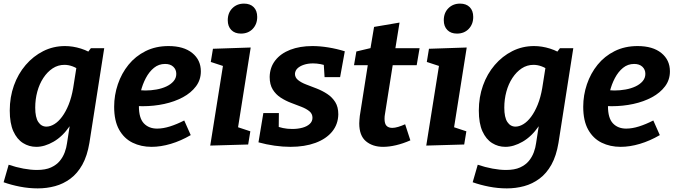

<svg xmlns="http://www.w3.org/2000/svg" viewBox="-29 -801 3739 1063"><path d="M180 242Q131 242 82 232.5Q33 223 -9 208L19 111Q60 125 101 132.5Q142 140 175 140Q223 140 253.5 126Q284 112 302 90Q320 68 329.5 42Q339 16 342 -8L367 -169L413 -243Q396 -159 356.5 -102Q317 -45 267.5 -16.5Q218 12 172 12Q132 12 98.5 -9Q65 -30 45 -74Q25 -118 25 -189Q25 -263 48 -327.5Q71 -392 113 -441Q155 -490 210.5 -518Q266 -546 331 -546Q374 -546 419 -532Q464 -518 509 -486L449 -501L474 -534H548L466 -10Q454 62 427 110.5Q400 159 361 188Q322 217 276 229.5Q230 242 180 242ZM228 -100Q249 -100 271.5 -113.5Q294 -127 314.5 -154.5Q335 -182 351 -221.5Q367 -261 376 -313L398 -452L421 -406Q396 -425 373 -433.5Q350 -442 328 -442Q292 -442 262.5 -422.5Q233 -403 211 -369.5Q189 -336 177.5 -293.5Q166 -251 166 -205Q166 -151 183 -125.5Q200 -100 228 -100Z M810 12Q752 12 705 -11Q658 -34 630.5 -83Q603 -132 603 -210Q603 -274 623.5 -334.5Q644 -395 682.5 -442.5Q721 -490 777 -518Q833 -546 904 -546Q988 -546 1035.5 -507.5Q1083 -469 1083 -406Q1083 -359 1056 -323Q1029 -287 983.5 -262.5Q938 -238 880.5 -225.5Q823 -213 761 -213Q750 -213 741.5 -213.5Q733 -214 726 -214L733 -303Q744 -302 754.5 -301Q765 -300 776 -300Q807 -300 837.5 -305.5Q868 -311 892.5 -322.5Q917 -334 932 -351.5Q947 -369 947 -392Q947 -416 930.5 -431.5Q914 -447 885 -447Q850 -447 823.5 -425.5Q797 -404 778.5 -369Q760 -334 750 -293Q740 -252 740 -213Q740 -147 767.5 -118Q795 -89 841 -89Q874 -89 912 -101Q950 -113 991 -134L1027 -53Q972 -21 916.5 -4.5Q861 12 810 12Z M1135 5 1216 -503 1266 -416 1138 -458 1150 -531 1359 -538 1278 -27 1230 -116 1357 -74 1345 -1ZM1305 -615Q1271 -615 1251.5 -635Q1232 -655 1232 -689Q1232 -730 1257.5 -755.5Q1283 -781 1322 -781Q1356 -781 1375.5 -761.5Q1395 -742 1395 -707Q1395 -667 1370 -641Q1345 -615 1305 -615Z M1579 12Q1537 12 1491 5.5Q1445 -1 1402 -13L1429 -175H1515L1514 -78L1495 -105Q1515 -97 1538 -92Q1561 -87 1589 -87Q1620 -87 1645.5 -94Q1671 -101 1686 -115Q1701 -129 1701 -149Q1701 -171 1684 -185Q1667 -199 1640 -209.5Q1613 -220 1582.5 -231.5Q1552 -243 1525 -260.5Q1498 -278 1481 -305.5Q1464 -333 1464 -375Q1465 -428 1495 -466.5Q1525 -505 1578 -525.5Q1631 -546 1701 -546Q1742 -546 1788.5 -538.5Q1835 -531 1880 -517L1854 -374H1768L1763 -453L1786 -434Q1767 -442 1745.5 -446Q1724 -450 1704 -450Q1676 -450 1653.5 -442.5Q1631 -435 1618 -422.5Q1605 -410 1604 -392Q1604 -372 1621 -358Q1638 -344 1665.5 -333.5Q1693 -323 1724 -311Q1755 -299 1782.5 -281Q1810 -263 1827 -236Q1844 -209 1844 -168Q1843 -113 1810 -72.5Q1777 -32 1717.5 -10Q1658 12 1579 12Z M2092 12Q2034 12 1997 -19Q1960 -50 1960 -118Q1960 -128 1961 -137.5Q1962 -147 1963 -159L2010 -458L2024 -440H1931L1944 -516L2045 -540L2019 -515L2042 -652L2183 -676L2157 -515L2147 -534H2294L2278 -440H2130L2148 -458L2102 -167Q2101 -163 2100.5 -156.5Q2100 -150 2100 -143Q2100 -116 2111 -104.5Q2122 -93 2143 -93Q2157 -93 2175.5 -98.5Q2194 -104 2214 -113L2243 -24Q2202 -6 2163.5 3Q2125 12 2092 12Z M2331 5 2412 -503 2462 -416 2334 -458 2346 -531 2555 -538 2474 -27 2426 -116 2553 -74 2541 -1ZM2501 -615Q2467 -615 2447.5 -635Q2428 -655 2428 -689Q2428 -730 2453.5 -755.5Q2479 -781 2518 -781Q2552 -781 2571.5 -761.5Q2591 -742 2591 -707Q2591 -667 2566 -641Q2541 -615 2501 -615Z M2777 242Q2728 242 2679 232.5Q2630 223 2588 208L2616 111Q2657 125 2698 132.5Q2739 140 2772 140Q2820 140 2850.5 126Q2881 112 2899 90Q2917 68 2926.5 42Q2936 16 2939 -8L2964 -169L3010 -243Q2993 -159 2953.5 -102Q2914 -45 2864.5 -16.5Q2815 12 2769 12Q2729 12 2695.5 -9Q2662 -30 2642 -74Q2622 -118 2622 -189Q2622 -263 2645 -327.5Q2668 -392 2710 -441Q2752 -490 2807.5 -518Q2863 -546 2928 -546Q2971 -546 3016 -532Q3061 -518 3106 -486L3046 -501L3071 -534H3145L3063 -10Q3051 62 3024 110.5Q2997 159 2958 188Q2919 217 2873 229.5Q2827 242 2777 242ZM2825 -100Q2846 -100 2868.5 -113.5Q2891 -127 2911.5 -154.5Q2932 -182 2948 -221.5Q2964 -261 2973 -313L2995 -452L3018 -406Q2993 -425 2970 -433.5Q2947 -442 2925 -442Q2889 -442 2859.5 -422.5Q2830 -403 2808 -369.5Q2786 -336 2774.5 -293.5Q2763 -251 2763 -205Q2763 -151 2780 -125.5Q2797 -100 2825 -100Z M3407 12Q3349 12 3302 -11Q3255 -34 3227.5 -83Q3200 -132 3200 -210Q3200 -274 3220.5 -334.5Q3241 -395 3279.5 -442.5Q3318 -490 3374 -518Q3430 -546 3501 -546Q3585 -546 3632.5 -507.5Q3680 -469 3680 -406Q3680 -359 3653 -323Q3626 -287 3580.5 -262.5Q3535 -238 3477.5 -225.5Q3420 -213 3358 -213Q3347 -213 3338.5 -213.5Q3330 -214 3323 -214L3330 -303Q3341 -302 3351.5 -301Q3362 -300 3373 -300Q3404 -300 3434.5 -305.5Q3465 -311 3489.5 -322.5Q3514 -334 3529 -351.5Q3544 -369 3544 -392Q3544 -416 3527.5 -431.5Q3511 -447 3482 -447Q3447 -447 3420.5 -425.5Q3394 -404 3375.5 -369Q3357 -334 3347 -293Q3337 -252 3337 -213Q3337 -147 3364.5 -118Q3392 -89 3438 -89Q3471 -89 3509 -101Q3547 -113 3588 -134L3624 -53Q3569 -21 3513.5 -4.5Q3458 12 3407 12Z"/></svg>

Font: Bitter Thin
Style: Bold Italic
Weight: 700
Italic angle: -9°
Version: Version 3.021